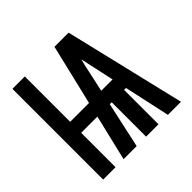

<svg xmlns="http://www.w3.org/2000/svg" viewBox="-139 -649 778 778"><g transform="rotate(-45 250.0 -260.0)"><path d="M31 0V-520H102V-260H210L272 -520H353L477 0H402L359 -197H348V0H277V-197H266L223 0H148L195 -197H102V0ZM280 -260H345L326 -347Q323 -362 319.5 -377Q316 -392 313 -407Q309 -392 305.5 -377Q302 -362 299 -347Z"/></g></svg>

Font: Iosevka SS04 Medium
Style: Regular
Weight: 500
Monospace: yes
Designer: Belleve Invis
Foundry: Belleve Invis
Version: Version 19.0.0; ttfautohint (v1.8.4)